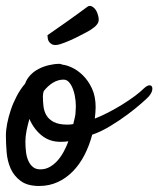

<svg xmlns="http://www.w3.org/2000/svg" viewBox="-25 -614 539 654"><path d="M289.1 -155.3Q279.3 -118.2 262.7 -85.9Q246.1 -53.7 223.1 -30.3Q200.2 -6.8 171.4 6.3Q142.6 19.5 108.4 19.5Q68.4 19.5 45.4 2.4Q22.5 -14.6 11.2 -40Q0 -65.4 -2.4 -95.7Q-4.9 -126 -4.9 -152.3Q-4.9 -170.9 -0.5 -193.4Q3.9 -215.8 11.7 -239.3Q19.5 -262.7 31.7 -286.1Q43.9 -309.6 60.5 -329.1Q66.4 -345.7 78.6 -358.4Q90.8 -371.1 106.9 -379.4Q123 -387.7 141.6 -392.1Q160.2 -396.5 177.7 -396.5Q180.7 -396.5 183.1 -395.5Q185.5 -394.5 188.5 -393.6Q201.2 -392.6 220.2 -383.8Q239.3 -375 257.3 -357.4Q275.4 -339.8 288.1 -313Q300.8 -286.1 300.8 -248Q300.8 -240.2 299.8 -229Q298.8 -217.8 297.9 -210Q320.3 -218.8 344.7 -231.4Q369.1 -244.1 392.1 -258.3Q415 -272.5 434.6 -287.1Q454.1 -301.8 465.8 -313.5Q475.6 -322.3 482.4 -323.2Q489.3 -324.2 492.2 -319.3Q495.1 -314.5 493.2 -305.7Q491.2 -296.9 482.4 -286.1Q477.5 -280.3 457.5 -262.7Q437.5 -245.1 410.2 -224.6Q382.8 -204.1 350.6 -184.6Q318.4 -165 289.1 -155.3ZM124 -303.7Q121.1 -294.9 121.1 -285.2Q121.1 -269.5 123 -252.4Q125 -235.4 132.8 -221.7Q140.6 -208 157.7 -198.7Q174.8 -189.5 205.1 -189.5Q210 -189.5 214.8 -189.9Q219.7 -190.4 224.6 -191.4Q227.5 -204.1 230 -214.4Q232.4 -224.6 232.4 -232.4Q234.4 -251 232.4 -270.5Q230.5 -290 225.1 -306.2Q219.7 -322.3 211.4 -332.5Q203.1 -342.8 191.4 -342.8Q172.9 -342.8 155.8 -332.5Q138.7 -322.3 124 -303.7ZM61.5 -131.8Q61.5 -114.3 63.5 -97.2Q65.4 -80.1 71.3 -66.9Q77.1 -53.7 86.9 -45.4Q96.7 -37.1 112.3 -37.1Q129.9 -37.1 144.5 -45.4Q159.2 -53.7 170.9 -66.9Q182.6 -80.1 191.9 -97.2Q201.2 -114.3 208 -132.8Q201.2 -131.8 194.8 -131.3Q188.5 -130.9 180.7 -130.9Q143.6 -130.9 116.7 -152.8Q89.8 -174.8 75.2 -209Q69.3 -188.5 65.4 -168.9Q61.5 -149.4 61.5 -131.8ZM272.5 -590.8Q281.2 -597.7 292 -589.8Q302.7 -582 307.6 -566.4Q314.5 -545.9 308.6 -535.6Q302.7 -525.4 291 -517.6Q285.2 -512.7 269 -503.9Q252.9 -495.1 233.9 -485.8Q214.8 -476.6 196.3 -469.2Q177.7 -461.9 168 -460.9Q157.2 -460 151.4 -463.4Q145.5 -466.8 142.1 -471.7Q138.7 -476.6 137.7 -482.9Q136.7 -489.3 136.7 -494.1Q212.9 -546.9 243.2 -569.3Q260.7 -582 272.5 -590.8Z"/></svg>

Font: Satisfy
Style: Regular
Weight: 400
Designer: Font Diner, Inc
Foundry: Font Diner, Inc
Version: Version 1.000